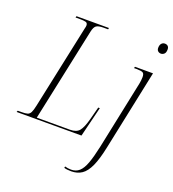

<svg xmlns="http://www.w3.org/2000/svg" viewBox="-184 -872 1119 1241"><g transform="rotate(20 375.5 -251.5)"><path d="M-14 0 -10 -10H17Q42 -10 56 -14Q70 -18 78 -33.5Q86 -49 93 -83L215 -657Q219 -671 219 -679Q219 -697 205 -700.5Q191 -704 168 -704H135L138 -714H361L359 -704H326Q293 -704 278.5 -694Q264 -684 257 -651L121 -10H349Q394 -10 413.5 -34.5Q433 -59 449 -119L472 -207H483L432 0ZM733 -673Q721 -673 712.5 -680.5Q704 -688 704 -703Q704 -722 713 -732.5Q722 -743 736 -743Q749 -743 757 -735.5Q765 -728 765 -713Q765 -691 755 -682Q745 -673 733 -673ZM448 240Q432 240 420 238.5Q408 237 399 234L401 224Q421 230 444 230Q477 230 499.5 210Q522 190 538.5 145Q555 100 571 25L669 -444Q671 -455 672.5 -466.5Q674 -478 674 -490Q674 -513 663 -519.5Q652 -526 619 -526H602L605 -536H729L614 12Q596 100 573.5 149.5Q551 199 520.5 219.5Q490 240 448 240Z"/></g></svg>

Font: Noto Serif Display SemiCondensed ExtraLight
Style: Italic
Weight: 200
Width: 4
Italic angle: -12°
Designer: Monotype Design Team
Foundry: Monotype Imaging Inc.
Version: Version 2.009